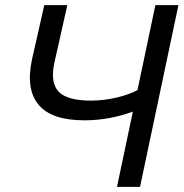

<svg xmlns="http://www.w3.org/2000/svg" viewBox="-20 -730 717 750"><path d="M587 -710H677L527 0H437L499 -294Q456 -278 408 -269Q360 -260 310 -260Q181 -260 130.5 -321Q80 -382 105 -498L153 -710H243L192 -483Q176 -406 209.5 -371.5Q243 -337 335 -337Q384 -337 434 -348.5Q484 -360 517 -378Z"/></svg>

Font: Raleway Medium
Style: Italic
Weight: 500
Italic angle: -12°
Designer: Matt McInerney, Pablo Impallari, Rodrigo Fuenzalida
Foundry: Matt McInerney, Pablo Impallari, Rodrigo Fuenzalida
Version: Version 4.026